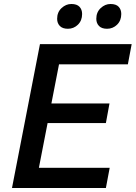

<svg xmlns="http://www.w3.org/2000/svg" viewBox="-20 -941 679 961"><path d="M40 0 180 -720H295L155 0ZM118 0 137 -101H529L510 0ZM184 -325 203 -423H528L510 -325ZM239 -619 258 -720H639L620 -619ZM516 -797Q489 -797 475.5 -811Q462 -825 462 -847Q462 -880 484 -900.5Q506 -921 533 -921Q561 -921 574 -907Q587 -893 587 -871Q587 -838 566 -817.5Q545 -797 516 -797ZM320 -797Q293 -797 279.5 -811Q266 -825 266 -847Q266 -880 288 -900.5Q310 -921 337 -921Q365 -921 378 -907Q391 -893 391 -871Q391 -838 370 -817.5Q349 -797 320 -797Z"/></svg>

Font: Kufam Medium
Style: Italic
Weight: 500
Italic angle: -11°
Designer: Artur Schmal
Foundry: Original Type
Version: Version 1.301; ttfautohint (v1.8.3)